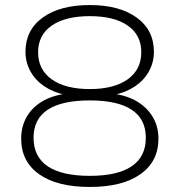

<svg xmlns="http://www.w3.org/2000/svg" viewBox="-20 -733 711 761"><path d="M336 8Q206 8 135 -42.5Q64 -93 64 -183Q64 -231 85 -268.5Q106 -306 145.5 -330Q185 -354 239 -361V-357Q191 -367 155.5 -391Q120 -415 100.5 -450.5Q81 -486 81 -528Q81 -614 149.5 -663.5Q218 -713 336 -713Q453 -713 521.5 -663.5Q590 -614 590 -528Q590 -486 570.5 -450.5Q551 -415 515.5 -391Q480 -367 432 -357V-361Q485 -354 524.5 -330Q564 -306 586 -268.5Q608 -231 608 -183Q608 -93 536.5 -42.5Q465 8 336 8ZM336 -36Q446 -36 502 -74Q558 -112 558 -187Q558 -261 502 -298Q446 -335 336 -335Q225 -335 169 -298Q113 -261 113 -187Q113 -112 169 -74Q225 -36 336 -36ZM336 -380Q432 -380 486 -418.5Q540 -457 540 -526Q540 -594 486.5 -631.5Q433 -669 336 -669Q239 -669 185 -631.5Q131 -594 131 -526Q131 -457 185 -418.5Q239 -380 336 -380Z"/></svg>

Font: Nunito Sans 10pt SemiExpanded ExtraLight
Style: Regular
Weight: 250
Width: 6
Designer: Vernon Adams
Foundry: Vernon Adams
Version: Version 3.101;gftools[0.9.27]